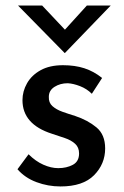

<svg xmlns="http://www.w3.org/2000/svg" viewBox="-20 -664 448 692"><path d="M198 8Q153 8 111.5 -7.5Q70 -23 43 -54L83 -108Q108 -83 136 -70.5Q164 -58 190 -58Q220 -58 242.5 -70Q265 -82 265 -111Q265 -133 250.5 -146Q236 -159 213.5 -166.5Q191 -174 167 -182Q61 -216 61 -303Q61 -335 77.5 -364Q94 -393 126.5 -411Q159 -429 207 -429Q250 -429 284 -418Q318 -407 348 -383L311 -326Q293 -344 268.5 -353.5Q244 -363 224 -364Q197 -364 176.5 -351Q156 -338 156 -315Q155 -294 169 -281.5Q183 -269 205.5 -261Q228 -253 251 -246Q296 -231 327.5 -205Q359 -179 359 -129Q359 -73 319 -32.5Q279 8 198 8ZM132 -644 214 -557 293 -644H379L214 -473H213L45 -644Z"/></svg>

Font: Synthetic
Style: Regular
Weight: 400
Designer: Santiago Orozco
Foundry: Typemade
Version: Version 2.000; ttfautohint (v1.8.4.7-5d5b)